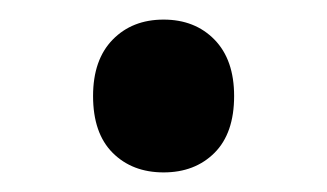

<svg xmlns="http://www.w3.org/2000/svg" viewBox="-20 -373 334 196"><path d="M147 -197Q115 -197 95 -217Q75 -237 75 -275Q75 -312 95 -332.5Q115 -353 147 -353Q179 -353 199 -332.5Q219 -312 219 -275Q219 -237 199 -217Q179 -197 147 -197Z"/></svg>

Font: National Park SemiBold
Style: Regular
Weight: 600
Designer: Andrea Herstowski, Ben Hoepner
Version: Version 1.009